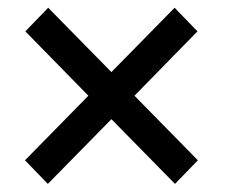

<svg xmlns="http://www.w3.org/2000/svg" viewBox="-20 -568 573 488"><path d="M43.5 -160.6 101.6 -100.6 263.2 -265.1 424.8 -100.6 482.9 -160.6 321.8 -324.7 481.9 -488.3 423.8 -548.3 263.2 -384.8 102.5 -548.3 44.4 -488.3 204.6 -324.7Z"/></svg>

Font: FAU Chimera
Style: Regular
Weight: 400
Version: Version 1.002;hotconv 1.0.117;makeotfexe 2.5.65602